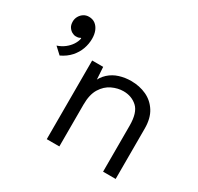

<svg xmlns="http://www.w3.org/2000/svg" viewBox="-149 -878 1091 1057"><g transform="rotate(30 396.0 -350.0)"><path d="M266 0V-500H336L343 -388L330 -399Q346 -439 373 -463.5Q400 -488 435.5 -499Q471 -510 509 -510Q563 -510 607 -489.5Q651 -469 677.5 -427Q704 -385 704 -320V0H624V-292Q624 -375 588.5 -407.5Q553 -440 501 -440Q465 -440 429 -423Q393 -406 369.5 -368Q346 -330 346 -266V0ZM131 -700Q155 -700 171.5 -687.5Q188 -675 197 -653.5Q206 -632 206 -603Q206 -570 194.5 -538Q183 -506 159 -479Q135 -452 97 -434L55 -473Q82 -482 102.5 -498Q123 -514 136 -534Q149 -554 153 -575L149 -577Q145 -574 139 -572Q133 -570 121 -570Q109 -570 96.5 -577Q84 -584 75 -597.5Q66 -611 66 -633Q66 -651 75 -666.5Q84 -682 98.5 -691Q113 -700 131 -700Z"/></g></svg>

Font: Work Sans
Style: Regular
Weight: 400
Designer: Wei Huang
Foundry: Wei Huang
Version: Version 2.006; ttfautohint (v1.8.1.43-b0c9)